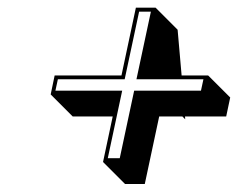

<svg xmlns="http://www.w3.org/2000/svg" viewBox="-20 -451 623 494"><path d="M270 -151.4H167L110.4 -208L120.6 -256.8H292.5L329.6 -431.2H380.4L437 -374.5L447.3 -256.8H515.6L572.3 -200.2L562 -151.4H456.1L456.5 -144L449.2 -151.4H389.6L352.5 22.5H301.8L245.1 -34.2ZM331.1 -247.1 368.2 -420.9H337.9L300.8 -247.1H128.9L122.6 -217.8H294.4L257.3 -43.9H288.1L325.2 -217.8H497.1L503.4 -247.1Z"/></svg>

Font: Linux Biolinum Shadow O
Style: Italic
Weight: 400
Italic angle: -12°
Designer: Philipp H. Poll
Foundry: Philipp H. Poll
Version: Version 0.6.2